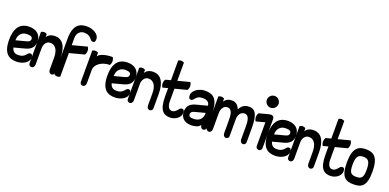

<svg xmlns="http://www.w3.org/2000/svg" viewBox="-9 -936 3420 1689"><g transform="rotate(20 1700.5 -91.5)"><path d="M0 0C0 135 62 160 126 160C182 160 240 128 240 83C240 58 233 50 217 50C201 50 196 63 184 75C172 87 157 100 119 100C88 100 68 86 59 52L157 26C211 12 240 -14 240 -69C240 -137 191 -168 130 -168C66 -168 0 -135 0 0ZM54 -14C54 -76 93 -100 133 -100C173 -100 184 -88 184 -72C184 -56 175 -46 153 -40Z M240 135C240 149 252 160 267 160C282 160 294 145 294 126V-28C294 -58 312 -98 350 -98C410 -98 426 -40 426 14V126C426 145 438 160 453 160C468 160 480 149 480 135V0C480 -116 436 -168 372 -168C334 -168 309 -155 294 -130V-160C286 -165 276 -168 267 -168C258 -168 248 -165 240 -160Z M480 152C488 157 498 160 507 160C516 160 526 157 534 152V-69L671 -105C676 -110 683 -126 683 -142C683 -158 676 -174 671 -179L534 -143V-210C534 -256 565 -284 599 -284C637 -284 652 -271 664 -259C676 -247 681 -234 697 -234C713 -234 720 -242 720 -267C720 -312 662 -344 606 -344C542 -344 480 -319 480 -184Z M720 135C720 149 732 160 747 160C762 160 774 145 774 126V0C774 -45 828 -94 908 -94C913 -99 920 -115 920 -131C920 -147 913 -163 908 -168C838 -168 789 -150 774 -125V-160C766 -165 756 -168 747 -168C738 -168 728 -165 720 -160Z M920 0C920 135 982 160 1046 160C1102 160 1160 128 1160 83C1160 58 1153 50 1137 50C1121 50 1116 63 1104 75C1092 87 1077 100 1039 100C1008 100 988 86 979 52L1077 26C1131 12 1160 -14 1160 -69C1160 -137 1111 -168 1050 -168C986 -168 920 -135 920 0ZM974 -14C974 -76 1013 -100 1053 -100C1093 -100 1104 -88 1104 -72C1104 -56 1095 -46 1073 -40Z M1160 135C1160 149 1172 160 1187 160C1202 160 1214 145 1214 126V-28C1214 -58 1232 -98 1270 -98C1330 -98 1346 -40 1346 14V126C1346 145 1358 160 1373 160C1388 160 1400 149 1400 135V0C1400 -116 1356 -168 1292 -168C1254 -168 1229 -155 1214 -130V-160C1206 -165 1196 -168 1187 -168C1178 -168 1168 -165 1160 -160Z M1412 -65 1460 -78V0C1460 135 1506 160 1564 160C1608 160 1660 128 1660 83C1660 58 1653 50 1637 50C1621 50 1616 63 1604 75C1592 87 1582 100 1559 100C1531 100 1514 72 1514 26V-92L1625 -121C1630 -126 1637 -142 1637 -158C1637 -174 1630 -190 1625 -195L1514 -166V-336C1506 -341 1496 -344 1487 -344C1478 -344 1468 -341 1460 -336V-152L1412 -139C1407 -134 1400 -118 1400 -102C1400 -86 1407 -70 1412 -65Z M1716 73C1716 57 1725 46 1747 40L1846 14C1846 68 1817 100 1759 100C1727 100 1716 89 1716 73ZM1660 69C1660 114 1686 160 1761 160C1795 160 1831 151 1846 126C1846 145 1858 160 1873 160C1888 160 1900 149 1900 135V0C1900 -146 1842 -168 1775 -168C1721 -168 1660 -132 1660 -84C1660 -60 1667 -50 1683 -50C1699 -50 1706 -65 1718 -77C1730 -89 1741 -100 1781 -100C1816 -100 1842 -82 1842 -52L1743 -26C1689 -12 1660 14 1660 69Z M1900 135C1900 149 1912 160 1927 160C1942 160 1954 145 1954 126V-28C1954 -58 1971 -98 2009 -98C2057 -98 2059 -40 2059 14V126C2059 145 2071 160 2086 160C2101 160 2113 149 2113 135V-28C2113 -58 2130 -98 2168 -98C2216 -98 2218 -40 2218 14V126C2218 145 2230 160 2245 160C2260 160 2272 149 2272 135V0C2272 -123 2246 -168 2188 -168C2141 -168 2120 -147 2099 -113C2083 -152 2059 -168 2029 -168C1991 -168 1969 -155 1954 -130V-160C1946 -165 1936 -168 1927 -168C1918 -168 1908 -165 1900 -160Z M2272 -104C2272 -88 2279 -71 2284 -66L2367 -88V136C2367 150 2381 161 2394 161C2407 161 2421 150 2421 136V-143C2421 -157 2407 -168 2394 -168C2385 -168 2374 -166 2367 -164L2284 -142C2279 -137 2272 -120 2272 -104ZM2311 -279C2311 -249 2336 -224 2366 -224C2396 -224 2421 -249 2421 -279C2421 -309 2396 -334 2366 -334C2336 -334 2311 -309 2311 -279Z M2421 0C2421 135 2483 160 2547 160C2603 160 2661 128 2661 83C2661 58 2654 50 2638 50C2622 50 2617 63 2605 75C2593 87 2578 100 2540 100C2509 100 2489 86 2480 52L2578 26C2632 12 2661 -14 2661 -69C2661 -137 2612 -168 2551 -168C2487 -168 2421 -135 2421 0ZM2475 -14C2475 -76 2514 -100 2554 -100C2594 -100 2605 -88 2605 -72C2605 -56 2596 -46 2574 -40Z M2661 135C2661 149 2673 160 2688 160C2703 160 2715 145 2715 126V-28C2715 -58 2733 -98 2771 -98C2831 -98 2847 -40 2847 14V126C2847 145 2859 160 2874 160C2889 160 2901 149 2901 135V0C2901 -116 2857 -168 2793 -168C2755 -168 2730 -155 2715 -130V-160C2707 -165 2697 -168 2688 -168C2679 -168 2669 -165 2661 -160Z M2913 -65 2961 -78V0C2961 135 3007 160 3065 160C3109 160 3161 128 3161 83C3161 58 3154 50 3138 50C3122 50 3117 63 3105 75C3093 87 3083 100 3060 100C3032 100 3015 72 3015 26V-92L3126 -121C3131 -126 3138 -142 3138 -158C3138 -174 3131 -190 3126 -195L3015 -166V-336C3007 -341 2997 -344 2988 -344C2979 -344 2969 -341 2961 -336V-152L2913 -139C2908 -134 2901 -118 2901 -102C2901 -86 2908 -70 2913 -65Z M3215 0C3215 -72 3231 -98 3281 -98C3331 -98 3347 -72 3347 0C3347 72 3331 90 3281 90C3231 90 3215 72 3215 0ZM3161 0C3161 140 3211 160 3281 160C3351 160 3401 140 3401 0C3401 -140 3351 -168 3281 -168C3211 -168 3161 -140 3161 0Z"/></g></svg>

Font: Ekmelos
Style: Regular
Weight: 500
Designer: Thomas Richter (thomas-richter@aon.at)
Version: Version 2.58